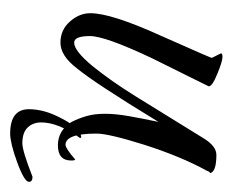

<svg xmlns="http://www.w3.org/2000/svg" viewBox="-60 -291 458 378"><g transform="rotate(90 169.0 -102.0)"><path d="M266 13Q237 13 220 -14Q213 -28 208.5 -43.5Q204 -59 204 -80Q204 -100 208.5 -126Q213 -152 220 -185Q181 -121 155 -81.5Q129 -42 115 -25Q90 8 64 8Q39 8 22.5 -10.5Q6 -29 6 -51Q6 -92 50 -189Q94 -288 94 -290L85 -308Q85 -311 92 -311Q101 -311 125 -301Q150 -291 150 -284Q145 -274 131.5 -246.5Q118 -219 95 -173Q51 -80 51 -50Q51 -19 64 -19Q80 -19 110 -55Q126 -75 140 -95Q154 -115 169 -139L253 -275Q268 -299 285 -299Q319 -299 321 -286Q319 -288 316 -280Q288 -229 265 -157Q243 -87 243 -63Q243 -2 265 -2Q272 -2 294 -21Q296 -21 296 -13Q296 13 266 13ZM243 107Q195 107 195 70Q195 56 199 40.5Q203 25 213 6Q232 -31 250 -33L252 -31Q221 12 221 46Q221 62 231 72.5Q241 83 262 83Q277 83 328 63Q338 63 338 70Q338 79 300 93Q281 100 266.5 103.5Q252 107 243 107Z"/></g></svg>

Font: Qwigley
Style: Regular
Weight: 400
Designer: Robert E. Leuschke
Foundry: Robert E. Leuschke
Version: Version 1.010; ttfautohint (v1.8.3)